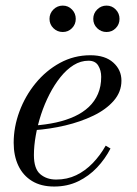

<svg xmlns="http://www.w3.org/2000/svg" viewBox="-20 -672 502 702"><path d="M178 10Q130 10 97 -10.2Q64 -30.5 47 -66.5Q30 -102.5 30 -150Q30 -207.5 51 -264.2Q72 -321 110 -367.5Q148 -414 199.2 -442Q250.5 -470 310.5 -470Q364.5 -470 394.2 -443.2Q424 -416.5 424 -377Q424 -336 396 -303.8Q368 -271.5 321.2 -249Q274.5 -226.5 218.2 -213.2Q162 -200 105 -196V-213Q147.5 -216 185 -224.2Q222.5 -232.5 252.8 -246.5Q283 -260.5 304.8 -281Q326.5 -301.5 338.2 -328.8Q350 -356 350 -391Q350 -414.5 339.2 -432.2Q328.5 -450 303.5 -450Q275 -450 249.2 -434Q223.5 -418 201.2 -390.2Q179 -362.5 161 -327.5Q143 -292.5 130.2 -253.8Q117.5 -215 110.8 -176.8Q104 -138.5 104 -105Q104 -55 127.2 -35.2Q150.5 -15.5 185.5 -15.5Q225.5 -15.5 258.8 -31.5Q292 -47.5 319 -75.5Q346 -103.5 366.5 -139.5L384 -129Q364.5 -91 334.8 -59.5Q305 -28 265.8 -9Q226.5 10 178 10ZM369.5 -555Q349.5 -555 335.2 -569Q321 -583 321 -603Q321 -623 335.2 -637.2Q349.5 -651.5 369.5 -651.5Q389.5 -651.5 403.2 -637.2Q417 -623 417 -603Q417 -583 403.2 -569Q389.5 -555 369.5 -555ZM209.5 -555Q189.5 -555 175.2 -569Q161 -583 161 -603Q161 -623 175.2 -637.2Q189.5 -651.5 209.5 -651.5Q229.5 -651.5 243.2 -637.2Q257 -623 257 -603Q257 -583 243.2 -569Q229.5 -555 209.5 -555Z"/></svg>

Font: Bodoni Moda SC 11pt
Style: Italic
Weight: 400
Italic angle: -13°
Version: Version 2.005